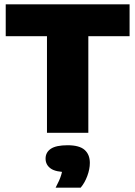

<svg xmlns="http://www.w3.org/2000/svg" viewBox="-20 -615 626 889"><path d="M197.5 0V-447.5H6.5V-595H580V-447.5H389V0ZM237.5 254Q256 219.5 263.2 195.8Q270.5 172 270.5 146L306.5 182H293.5Q238 182 214.5 165Q191 148 191 119.5Q191 90.5 215.2 74Q239.5 57.5 293 57.5Q347.5 57.5 371.8 79Q396 100.5 396 139.5Q396 168 384.2 199.8Q372.5 231.5 353.5 254Z"/></svg>

Font: Encode Sans SC Condensed Thin ExtraBold
Style: Regular
Weight: 800
Version: Version 3.002